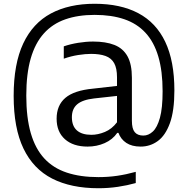

<svg xmlns="http://www.w3.org/2000/svg" viewBox="-20 -769 998 1019"><path d="M502.5 230Q357 230 256.8 178.8Q156.5 127.5 104.5 19.2Q52.5 -89 52.5 -260Q52.5 -430 103.2 -538Q154 -646 250.2 -697.5Q346.5 -749 482.5 -749Q619.5 -749 714 -699Q808.5 -649 857 -547Q905.5 -445 905.5 -289Q905.5 -181 881.8 -115.5Q858 -50 817.5 -20.5Q777 9 726.5 9Q680 9 650.5 -10.5Q621 -30 608.5 -64H602.5Q577.5 -28 535.5 -9.5Q493.5 9 445 9Q368.5 9 324.5 -30.2Q280.5 -69.5 280.5 -139Q280.5 -210 326.8 -249.5Q373 -289 473.5 -298.5L623 -315.5L629 -263L479 -246.5Q418 -239.5 389.8 -215.5Q361.5 -191.5 361.5 -147Q361.5 -100.5 388 -77Q414.5 -53.5 465 -53.5Q500 -53.5 536.8 -68.8Q573.5 -84 601 -120V-358.5Q601 -407 585.8 -434Q570.5 -461 539.8 -472Q509 -483 463.5 -483Q433 -483 394.8 -477Q356.5 -471 318.5 -457.5V-523Q353 -535 395 -541.8Q437 -548.5 474 -548.5Q541.5 -548.5 587.2 -530.5Q633 -512.5 656.5 -470.5Q680 -428.5 680 -356V-128Q680 -86 695 -67.8Q710 -49.5 741 -49.5Q768 -49.5 791.2 -71Q814.5 -92.5 828.8 -143.8Q843 -195 843 -284.5Q843 -392 820.2 -469Q797.5 -546 752.2 -595Q707 -644 639.5 -667Q572 -690 482.5 -690Q394 -690 326.2 -666.2Q258.5 -642.5 212.5 -591.2Q166.5 -540 143 -458.5Q119.5 -377 119.5 -261.5Q119.5 -144.5 143.5 -62Q167.5 20.5 215.2 72Q263 123.5 334.8 147.2Q406.5 171 502.5 171Q554 171 602 164Q650 157 700.5 143V202.5Q656 215 605.8 222.5Q555.5 230 502.5 230Z"/></svg>

Font: Encode Sans Condensed Thin
Style: Regular
Weight: 400
Version: Version 3.002